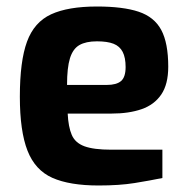

<svg xmlns="http://www.w3.org/2000/svg" viewBox="-20 -565 577 590"><path d="M283 5Q194 5 141 -18.5Q88 -42 64.5 -102Q41 -162 41 -268Q41 -377 63 -437Q85 -497 137 -521Q189 -545 278 -545Q358 -545 406 -529Q454 -513 475.5 -473Q497 -433 497 -360Q497 -306 475.5 -274.5Q454 -243 415 -229.5Q376 -216 323 -216H188Q190 -175 200.5 -150.5Q211 -126 239.5 -115.5Q268 -105 322 -105H479V-18Q440 -10 393.5 -2.5Q347 5 283 5ZM186 -304H308Q338 -304 352 -316Q366 -328 366 -359Q366 -388 357 -405.5Q348 -423 329 -430.5Q310 -438 278 -438Q244 -438 224 -426.5Q204 -415 195 -386Q186 -357 186 -304Z"/></svg>

Font: Exo Thin
Style: Bold
Weight: 700
Version: Version 2.000